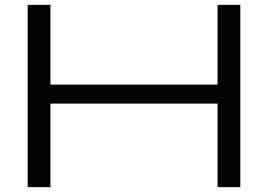

<svg xmlns="http://www.w3.org/2000/svg" viewBox="-20 -770 1102 790"><path d="M875 -750H968.8V0H875V-343.8H187.5V0H93.8V-750H187.5V-421.9H875Z"/></svg>

Font: Michroma
Style: Regular
Weight: 400
Version: Version 1.000